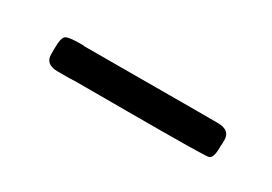

<svg xmlns="http://www.w3.org/2000/svg" viewBox="-14 -772 442 312"><g transform="rotate(30 207.0 -616.0)"><path d="M367.2 -626V-618.7L366.7 -614.7V-611.3Q366.7 -591.3 359.1 -589.4Q351.6 -587.4 208.5 -587.4H109.9L98.6 -586.9H77.1Q53.7 -586.9 53.7 -605.5V-616.7Q53.7 -637.7 59.6 -641.1Q65.4 -644.5 87.4 -644.5H91.3L94.7 -644L289.6 -644.5H343.8Q367.2 -644.5 367.2 -626Z"/></g></svg>

Font: Averia Serif Libre Light
Style: Regular
Weight: 300
Version: Version 1.002